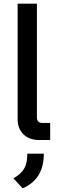

<svg xmlns="http://www.w3.org/2000/svg" viewBox="-20 -770 327 1056"><path d="M193 0H256V-94H210C194 -94 183 -106 183 -123V-750H77V-113C77 -45 124 0 193 0ZM54 211 105 266C185 230 221 167 221 75H130C130 141 114 176 54 211Z"/></svg>

Font: Finlandica Medium
Style: Regular
Weight: 500
Designer: Niklas Ekholm, Juho Hiilivirta, Jaakko Suomalainen
Foundry: Helsinki Type Studio
Version: Version 2.000;Glyphs 3.2 (3202)